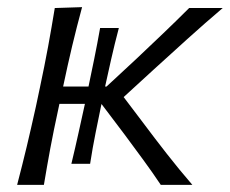

<svg xmlns="http://www.w3.org/2000/svg" viewBox="-20 -518 644 538"><path d="M28 0Q42.5 -55.5 54.8 -106.8Q67 -158 80.5 -219L91.5 -271Q105 -334.5 114.8 -387.5Q124.5 -440.5 133.5 -495.5L210 -498Q195 -442.5 182.2 -389Q169.5 -335.5 157 -276V-275.5H228Q235.5 -311 244 -352.8Q252.5 -394.5 260.5 -439.5H313Q301 -394 291.5 -352Q282 -310 274.5 -275.5H278.5L361.5 -352.5Q399 -388 436.8 -424Q474.5 -460 510 -495.5H604Q553 -452 504.8 -408.5Q456.5 -365 410 -322.5L326.5 -246L381 -174Q413.5 -130.5 447.5 -87Q481.5 -43.5 519 0H430.5Q407.5 -34.5 381.5 -70Q355.5 -105.5 329.5 -140.5L264.5 -226.5L264 -225Q256.5 -188.5 248 -146.5Q239.5 -104.5 232.5 -59H180Q191 -104.5 200.2 -146.5Q209.5 -188.5 217.5 -225L218 -227H146.5L143 -210.5Q130.5 -153 121.2 -103.5Q112 -54 103 0Z"/></svg>

Font: Commissioner Flair Light
Style: Italic
Weight: 300
Italic angle: -12°
Designer: Kostas Bartsokas
Foundry: Kostas Bartsokas
Version: Version 1.000; ttfautohint (v1.8.3)